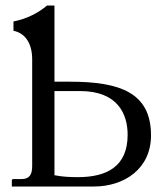

<svg xmlns="http://www.w3.org/2000/svg" viewBox="-20 -678 612 698"><path d="M97 -462V-74C97 -42 86 -27 58 -27H28C24 -26 23 -25 23 -22V0H322C430 0 529 -63 529 -186C529 -342 415 -381 234 -381H178V-658H151C121 -632 77 -609 29 -600V-566C66 -559 97 -527 97 -462ZM178 -347H271C410 -347 444 -261 444 -188C444 -73 369 -34 263 -34C236 -34 208 -35 178 -41Z"/></svg>

Font: Libertinus Sans
Style: Regular
Weight: 400
Designer: Philipp H. Poll, Khaled Hosny
Foundry: Caleb Maclennan
Version: Version 7.050;RELEASE